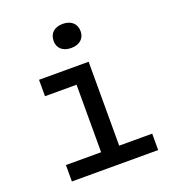

<svg xmlns="http://www.w3.org/2000/svg" viewBox="-141 -884 882 989"><g transform="rotate(-20 300.0 -389.5)"><path d="M316 -647C361 -647 390 -672 390 -712C390 -754 361 -779 316 -779C270 -779 242 -754 242 -712C242 -672 270 -647 316 -647ZM83 0H556V-90H375V-550H103V-460H276V-90H83Z"/></g></svg>

Font: JetBrains Mono Medium
Style: Regular
Weight: 436
Monospace: yes
Designer: Philipp Nurullin, Konstantin Bulenkov
Foundry: JetBrains
Version: Version 2.305